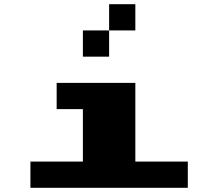

<svg xmlns="http://www.w3.org/2000/svg" viewBox="-20 -1020 1040 915"><path d="M250 -562.5V-625H437.5H625V-437.5V-250H750H875V-187.5V-125H500H125V-187.5V-250H250H375V-375V-500H312.5H250ZM500 -937.5V-1000H562.5H625V-937.5V-875H562.5H500V-812.5V-750H437.5H375V-812.5V-875H437.5H500Z"/></svg>

Font: Press Start 2P
Style: Regular
Weight: 500
Monospace: yes
Version: Version 2.14